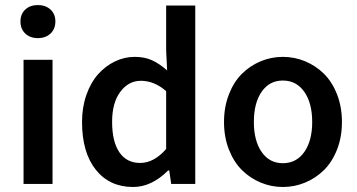

<svg xmlns="http://www.w3.org/2000/svg" viewBox="-20 -728 1415 760"><path d="M73.2 0V-491.2H188V0ZM61 -643.1Q61 -672.4 80.1 -690.2Q99.1 -708 129.9 -708Q160.6 -708 179.9 -690.2Q199.2 -672.4 199.2 -643.1Q199.2 -613.3 179.9 -595.2Q160.6 -577.1 129.9 -577.1Q99.1 -577.1 80.1 -595.2Q61 -613.3 61 -643.1Z M506.8 12.2Q413.6 12.2 359.1 -56.2Q304.7 -124.5 304.7 -245.1Q304.7 -303.2 322 -352.5Q339.4 -401.9 368.4 -434.3Q397.5 -466.8 435.1 -484.9Q472.7 -502.9 512.7 -502.9Q552.2 -502.9 581.3 -489.7Q610.4 -476.6 641.6 -449.2L637.7 -527.8V-706.1H752.9V0H657.7L649.9 -53.2H645.5Q580.1 12.2 506.8 12.2ZM534.7 -83Q589.4 -83 637.7 -138.2V-367.2Q590.8 -408.2 537.6 -408.2Q488.8 -408.2 456.3 -364.7Q423.8 -321.3 423.8 -246.1Q423.8 -167 452.6 -125Q481.4 -83 534.7 -83Z M1099.6 12.2Q1053.7 12.2 1011.7 -5.4Q969.7 -22.9 937.5 -54.9Q905.3 -86.9 886 -136.2Q866.7 -185.5 866.7 -245.1Q866.7 -304.7 886 -354.2Q905.3 -403.8 937.5 -435.8Q969.7 -467.8 1011.7 -485.4Q1053.7 -502.9 1099.6 -502.9Q1146 -502.9 1188 -485.4Q1230 -467.8 1262.5 -435.8Q1294.9 -403.8 1314.2 -354.2Q1333.5 -304.7 1333.5 -245.1Q1333.5 -185.5 1314.2 -136.2Q1294.9 -86.9 1262.5 -54.9Q1230 -22.9 1188 -5.4Q1146 12.2 1099.6 12.2ZM1099.6 -82Q1153.3 -82 1184.6 -126.5Q1215.8 -170.9 1215.8 -245.1Q1215.8 -319.8 1184.6 -364.5Q1153.3 -409.2 1099.6 -409.2Q1046.4 -409.2 1015.6 -364.7Q984.9 -320.3 984.9 -245.1Q984.9 -170.9 1015.6 -126.5Q1046.4 -82 1099.6 -82Z"/></svg>

Font: Source Sans 3 Semibold
Style: Regular
Weight: 600
Designer: Paul D. Hunt
Foundry: Adobe
Version: Version 3.052;hotconv 1.1.0;makeotfexe 2.6.0